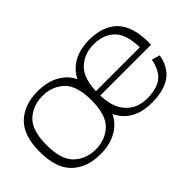

<svg xmlns="http://www.w3.org/2000/svg" viewBox="-72 -943 1295 1295"><g transform="rotate(-45 575.0 -295.5)"><path d="M320 4.5Q447.5 4.5 523.2 -67.8Q599 -140 599 -296.5Q599 -453.5 523.2 -525Q447.5 -596.5 320 -596.5Q192.5 -596.5 116.5 -525Q40.5 -453.5 40.5 -296.5Q40.5 -140 116.5 -67.8Q192.5 4.5 320 4.5ZM320 -41Q229 -41 167.2 -98.5Q105.5 -156 105.5 -296Q105.5 -437 167.2 -494Q229 -551 320 -551Q411 -551 472.5 -494Q534 -437 534 -296Q534 -156 472.5 -98.5Q411 -41 320 -41ZM811 4.5V-38.5Q711.5 -38.5 655 -103Q597.5 -166 597.5 -297Q597.5 -435 657.5 -494Q717.5 -553 810.5 -553Q906.5 -553 962 -496Q1014 -442 1017 -318.5H589V-277H1081.5Q1083 -288 1083 -299.5Q1083 -450.5 1013.5 -523.5Q943 -596 810.5 -596Q682.5 -596 609 -523Q535 -450.5 535 -297.5Q535 -151.5 606 -73Q676.5 4.5 811 4.5ZM811 -38.5V4.5Q887.5 4.5 943 -16.5Q998.5 -37 1031.5 -82Q1064.5 -126.5 1073 -185L1015 -202Q1006.5 -153.5 983 -114Q958.5 -74 913 -56Q868 -38.5 811 -38.5Z"/></g></svg>

Font: Anybody SemiExpanded Light
Style: Regular
Weight: 300
Width: 6
Version: Version 1.113;gftools[0.9.25]